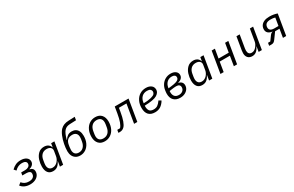

<svg xmlns="http://www.w3.org/2000/svg" viewBox="225 -2374 6150 4013"><g transform="rotate(-30 3300.0 -368.0)"><path d="M47 -85 105 -131Q136 -93 176 -73.5Q216 -54 270 -54Q331 -54 365 -77Q399 -100 406 -139Q409 -157 409 -167Q409 -200 383 -216.5Q357 -233 306 -233H210L221 -300H314Q361 -300 395 -320Q429 -340 435 -373Q437 -383 437 -394Q437 -425 409.5 -443.5Q382 -462 331 -462Q281 -462 238 -442.5Q195 -423 156 -383L113 -432Q160 -479 213.5 -503.5Q267 -528 335 -528Q419 -528 469.5 -492Q520 -456 520 -397Q520 -352 490 -320Q460 -288 404 -274V-270Q449 -260 471.5 -235.5Q494 -211 494 -167Q494 -117 466 -76.5Q438 -36 385.5 -12Q333 12 263 12Q192 12 136.5 -13Q81 -38 47 -85Z M983 0 1003 -122H1000Q968 -56 925 -22Q882 12 817 12Q739 12 697.5 -39Q656 -90 656 -188Q656 -265 680.5 -343.5Q705 -422 760 -475Q815 -528 900 -528Q957 -528 996 -502Q1035 -476 1051 -426H1054L1069 -516H1147L1061 0ZM965 -114Q1011 -165 1022 -232L1041 -346Q1050 -399 1016.5 -429Q983 -459 923 -459Q851 -459 807 -415.5Q763 -372 751 -297L739 -225Q735 -201 735 -180Q735 -121 763 -89Q791 -57 844 -57Q914 -57 965 -114Z M1278 -198Q1278 -274 1296 -367Q1314 -460 1347.5 -541.5Q1381 -623 1425 -667Q1460 -702 1508 -721Q1556 -740 1621 -742L1772 -748L1759 -672L1608 -666Q1564 -664 1532 -651Q1500 -638 1474 -610Q1448 -582 1427 -534Q1406 -486 1385 -411H1390Q1426 -465 1465.5 -490.5Q1505 -516 1562 -516Q1615 -516 1654 -493Q1693 -470 1714.5 -424Q1736 -378 1736 -310Q1736 -214 1701 -141Q1666 -68 1606 -28Q1546 12 1473 12Q1411 12 1367 -15.5Q1323 -43 1300.5 -91Q1278 -139 1278 -198ZM1644 -222 1654 -282V-285Q1657 -305 1657 -327Q1657 -386 1624.5 -417Q1592 -448 1537 -448Q1462 -448 1422.5 -411.5Q1383 -375 1371 -303L1364 -261L1363 -255Q1357 -205 1357 -183Q1357 -120 1389 -88Q1421 -56 1477 -56Q1544 -56 1587.5 -100.5Q1631 -145 1644 -222Z M1864 -206Q1864 -302 1899.5 -375.5Q1935 -449 1996.5 -488.5Q2058 -528 2134 -528Q2232 -528 2284 -469Q2336 -410 2336 -310Q2336 -214 2300.5 -140.5Q2265 -67 2203 -27.5Q2141 12 2065 12Q1968 12 1916 -47.5Q1864 -107 1864 -206ZM2242 -222 2252 -282 2253 -287Q2257 -315 2257 -333Q2257 -397 2224 -428.5Q2191 -460 2131 -460Q2060 -460 2015.5 -416Q1971 -372 1958 -294L1948 -234L1947 -229Q1943 -201 1943 -183Q1943 -119 1976 -87.5Q2009 -56 2069 -56Q2140 -56 2184.5 -100Q2229 -144 2242 -222Z M2406 -67H2473Q2507 -104 2532.5 -173.5Q2558 -243 2578 -360L2604 -516H2937L2851 0H2773L2848 -449H2666L2653 -367Q2631 -235 2602 -157Q2573 -79 2541 -47Q2516 -22 2489.5 -11Q2463 0 2428 0H2395Z M3073 -209Q3073 -301 3109.5 -374Q3146 -447 3210.5 -487.5Q3275 -528 3357 -528Q3435 -528 3483.5 -491.5Q3532 -455 3532 -389Q3532 -319 3454.5 -271Q3377 -223 3156 -217Q3155 -207 3155 -194Q3155 -130 3182.5 -92.5Q3210 -55 3284 -55Q3338 -55 3376 -80.5Q3414 -106 3459 -169L3514 -135Q3469 -61 3412.5 -24.5Q3356 12 3277 12Q3178 12 3125.5 -43.5Q3073 -99 3073 -209ZM3163 -281 3162 -271Q3280 -275 3344 -292Q3408 -309 3430 -332.5Q3452 -356 3452 -386Q3452 -420 3427.5 -441.5Q3403 -463 3350 -463Q3272 -463 3223 -416Q3174 -369 3163 -281Z M3678 -202Q3678 -236 3687 -290Q3698 -357 3734 -411Q3770 -465 3827 -496.5Q3884 -528 3955 -528Q4029 -528 4073.5 -494Q4118 -460 4118 -405Q4118 -360 4086.5 -328Q4055 -296 4001 -282V-278Q4050 -269 4076 -240Q4102 -211 4102 -166Q4102 -117 4074.5 -76.5Q4047 -36 3998 -12Q3949 12 3886 12Q3788 12 3733 -43Q3678 -98 3678 -202ZM4017 -144Q4019 -156 4019 -166Q4019 -203 3995.5 -222Q3972 -241 3925 -241Q3880 -241 3802 -229L3760 -222Q3758 -210 3758 -196Q3758 -126 3791.5 -89.5Q3825 -53 3890 -53Q3940 -53 3975 -78Q4010 -103 4017 -144ZM3838 -291Q3906 -299 3948 -311.5Q3990 -324 4010.5 -341Q4031 -358 4035 -382Q4036 -388 4036 -400Q4036 -429 4013 -446Q3990 -463 3948 -463Q3873 -463 3826.5 -416.5Q3780 -370 3769 -295L3767 -283Z M4583 0 4603 -122H4600Q4568 -56 4525 -22Q4482 12 4417 12Q4339 12 4297.5 -39Q4256 -90 4256 -188Q4256 -265 4280.5 -343.5Q4305 -422 4360 -475Q4415 -528 4500 -528Q4557 -528 4596 -502Q4635 -476 4651 -426H4654L4669 -516H4747L4661 0ZM4565 -114Q4611 -165 4622 -232L4641 -346Q4650 -399 4616.5 -429Q4583 -459 4523 -459Q4451 -459 4407 -415.5Q4363 -372 4351 -297L4339 -225Q4335 -201 4335 -180Q4335 -121 4363 -89Q4391 -57 4444 -57Q4514 -57 4565 -114Z M4943 -516H5021L4984 -299H5230L5267 -516H5345L5259 0H5181L5219 -232H4973L4935 0H4857Z M5799 -122H5795Q5765 -57 5723.5 -22.5Q5682 12 5623 12Q5558 12 5520.5 -27.5Q5483 -67 5483 -137Q5483 -170 5489 -204L5541 -516H5619L5568 -211L5567 -203Q5563 -175 5563 -156Q5563 -109 5584.5 -83Q5606 -57 5649 -57Q5681 -57 5708 -71.5Q5735 -86 5758 -113Q5807 -171 5817 -231L5865 -516H5943L5857 0H5779Z M6044 -67H6099L6176 -173Q6193 -196 6207.5 -206.5Q6222 -217 6241 -220L6242 -224Q6174 -233 6140.5 -265.5Q6107 -298 6107 -350Q6107 -401 6133 -441.5Q6159 -482 6211 -505Q6263 -528 6339 -528Q6437 -528 6527 -497L6444 0H6366L6399 -202H6293L6190 -60Q6165 -25 6143 -12.5Q6121 0 6091 0H6033ZM6409 -262 6440 -449Q6394 -463 6333 -463Q6267 -463 6233.5 -440.5Q6200 -418 6192 -373Q6190 -361 6190 -350Q6190 -262 6310 -262Z"/></g></svg>

Font: iA Writer Mono V
Style: Regular
Weight: 400
Italic angle: -9.5°
Designer: Mike Abbink, Paul van der Laan, Pieter van Rosmalen
Foundry: Bold Monday
Version: Version 2.000